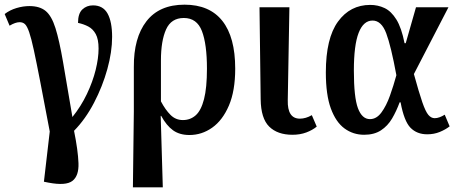

<svg xmlns="http://www.w3.org/2000/svg" viewBox="-29 -567 1958 822"><path d="M179 215 159 211 184 -4Q160 -131 143.5 -216Q127 -301 116 -352Q105 -403 96 -429Q87 -455 78 -463.5Q69 -472 55 -472Q37 -472 12 -457L-9 -507Q13 -524 41.5 -532.5Q70 -541 97 -541Q141 -541 166.5 -520Q192 -499 208.5 -446.5Q225 -394 241 -301Q257 -208 281 -66Q318 -112 343 -164.5Q368 -217 380.5 -267.5Q393 -318 393 -359Q393 -399 381 -421Q369 -443 349 -453.5Q329 -464 305 -469Q305 -509 323.5 -526.5Q342 -544 369 -544Q412 -544 431.5 -509Q451 -474 451 -409Q451 -345 430.5 -271Q410 -197 373.5 -127Q337 -57 288 -7Q305 77 307 131.5Q309 186 281 207.5Q253 229 179 215Z M540 235 544 -90V-280Q543 -405 598 -476Q653 -547 761 -547Q868 -547 923 -477.5Q978 -408 978 -273Q978 -178 951 -115Q924 -52 879.5 -20.5Q835 11 782 11Q740 11 712 -9Q684 -29 661 -71H659L668 235ZM754 -53Q786 -53 809 -73.5Q832 -94 844.5 -142.5Q857 -191 857 -273Q857 -378 835.5 -434Q814 -490 758 -490Q704 -490 682 -441Q660 -392 660 -308V-133Q679 -97 701 -75Q723 -53 754 -53Z M1223 10Q1159 10 1123.5 -25Q1088 -60 1087 -142L1082 -536H1210L1203 -138Q1201 -59 1255 -59Q1280 -59 1306 -74L1327 -25Q1309 -10 1282.5 0Q1256 10 1223 10Z M1530 10Q1483 10 1446 -17Q1409 -44 1387.5 -102.5Q1366 -161 1366 -257Q1366 -403 1418 -474.5Q1470 -546 1556 -546Q1589 -546 1617.5 -532.5Q1646 -519 1668 -483.5Q1690 -448 1703 -382H1708L1752 -536H1891L1743 -250Q1765 -170 1779 -129.5Q1793 -89 1805 -75Q1817 -61 1832 -61Q1842 -61 1853 -65Q1864 -69 1875 -76L1896 -26Q1878 -12 1853.5 -2Q1829 8 1800 8Q1756 8 1728.5 -20Q1701 -48 1686 -129H1682Q1668 -91 1649.5 -59.5Q1631 -28 1602 -9Q1573 10 1530 10ZM1555 -57Q1583 -57 1604 -85.5Q1625 -114 1640.5 -157.5Q1656 -201 1668 -245Q1645 -370 1624.5 -424.5Q1604 -479 1566 -479Q1527 -479 1506.5 -426.5Q1486 -374 1486 -265Q1486 -150 1503.5 -103.5Q1521 -57 1555 -57Z"/></svg>

Font: Noto Serif Condensed SemiBold
Style: Regular
Weight: 600
Width: 3
Designer: Monotype Design Team
Foundry: Monotype Imaging Inc.
Version: Version 2.013